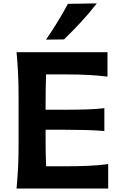

<svg xmlns="http://www.w3.org/2000/svg" viewBox="-20 -1084 698 1104"><path d="M75.2 0Q81.1 -64 84 -123.5Q86.9 -183.1 86.9 -256.8V-522Q86.9 -597.2 84 -658Q81.1 -718.8 75.2 -783.7H598.1V-643.6Q546.4 -649.9 487.1 -653.1Q427.7 -656.2 347.7 -656.2H245.1Q243.7 -618.2 242.9 -579.6Q242.2 -541 242.2 -497.1V-453.1H352.5Q425.3 -453.1 478 -454.8Q530.8 -456.5 580.1 -461.9V-330.6Q528.3 -335 475.6 -336.4Q422.9 -337.9 352.1 -337.9H242.2V-281.7Q242.2 -239.3 242.9 -202.1Q243.7 -165 245.1 -127.9H358.9Q426.3 -127.9 486.3 -130.4Q546.4 -132.8 602.1 -140.6V0ZM244.6 -856Q314.5 -957.5 370.6 -1062L536.6 -1064.5Q495.6 -1011.2 447.8 -959.5Q399.9 -907.7 348.1 -857.4Z"/></svg>

Font: Pinar-FD SemiBold
Style: Regular
Weight: 600
Designer: Amin Abedi
Version: Version 2.000